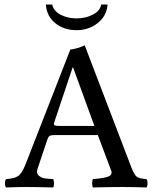

<svg xmlns="http://www.w3.org/2000/svg" viewBox="-20 -824 680 846"><path d="M243 -269H396L302 -527H300L218 -282Q216 -275 221 -272Q226 -269 243 -269ZM145 -79Q139 -61 150 -51Q161 -41 175 -38.5Q189 -36 214 -35Q218 -30 218 -16Q218 -2 214 2Q140 0 96 0Q63 0 7 2Q2 -2 2 -16Q2 -30 7 -35Q43 -37 60 -48.5Q77 -60 93 -101L290 -606Q300 -606 321 -612Q342 -618 353 -625L559 -86Q572 -53 583 -45Q594 -37 625 -35Q630 -30 630 -16Q630 -2 625 2Q566 0 521 0Q464 0 390 2Q386 -2 386 -16Q386 -30 390 -35Q434 -38 455.5 -45.5Q477 -53 470 -72L411 -229H225Q207 -229 200.5 -226Q194 -223 190 -213ZM454 -804Q450 -753 410 -722Q370 -691 318 -691Q262 -691 224 -721.5Q186 -752 182 -804H210Q216 -776 246.5 -759.5Q277 -743 318 -743Q357 -743 389 -759.5Q421 -776 426 -804Z"/></svg>

Font: Linux Libertine Mono O
Style: Mono
Weight: 400
Designer: Philipp H. Poll
Foundry: Philipp H. Poll
Version: Version 5.1.7